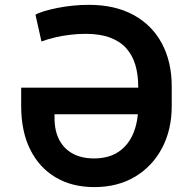

<svg xmlns="http://www.w3.org/2000/svg" viewBox="-20 -757 790 787"><path d="M366.5 9.9Q275.6 9.9 208.3 -29.8Q141 -69.6 103.9 -144Q66.8 -218.4 66.8 -322.4V-397.7H587.4V-288.7H203.5V-273.4Q203.5 -220.9 222.8 -183.8Q242.2 -146.7 278.6 -127.1Q315 -107.6 365.1 -107.6Q426.1 -107.6 466.4 -135.1Q506.7 -162.6 526.6 -210.9Q546.5 -259.2 546.5 -321.7V-402.7Q546.5 -451.7 534.6 -491.5Q522.7 -531.2 497.3 -559.5Q471.9 -587.7 430.8 -603Q389.6 -618.3 330.6 -618.3Q300.4 -618.3 268.3 -614.5Q236.2 -610.8 206 -603.7Q175.8 -596.6 149.9 -587L125.4 -696.7Q138.1 -704.2 161.6 -711.3Q185 -718.4 215 -724.4Q245 -730.5 278.1 -733.8Q311.1 -737.2 343.8 -737.2Q451.3 -737.2 527.3 -695.7Q603.3 -654.1 643.6 -578.8Q683.9 -503.6 683.9 -402.7V-321.7Q683.9 -225.9 644.7 -150.9Q605.5 -76 534.1 -33Q462.7 9.9 366.5 9.9Z"/></svg>

Font: InterMG SemiBold
Style: Regular
Weight: 600
Designer: Rasmus Andersson
Foundry: rsms
Version: Version 3.019;December 26, 2023;FontCreator 15.0.0.2955 64-b